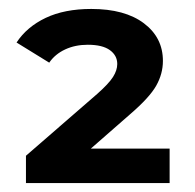

<svg xmlns="http://www.w3.org/2000/svg" viewBox="-20 -710 435 429"><path d="M359 -378V-301H38V-362L197 -500Q223 -523 232.5 -538Q242 -553 242 -567Q242 -586 225.5 -598Q209 -610 176 -610Q148 -610 125.5 -599.5Q103 -589 90 -570L17 -615Q40 -650 82 -670Q124 -690 184 -690Q259 -690 301.5 -658Q344 -626 344 -574Q344 -545 329 -518.5Q314 -492 271 -455L183 -378Z"/></svg>

Font: Montserrat Ace
Style: Bold
Weight: 700
Designer: Julieta Ulanovsky
Foundry: Julieta Ulanovsky
Version: Version 1